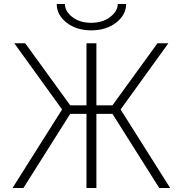

<svg xmlns="http://www.w3.org/2000/svg" viewBox="-20 -948 921 968"><path d="M266 -928H307Q308 -890 345.5 -861.5Q383 -833 440 -833Q497 -833 535 -862Q573 -891 574 -928H616Q616 -873 565.5 -834Q515 -795 440 -795Q365 -795 315.5 -834Q266 -873 266 -928ZM416 0V-374H334L98 0H43L293 -396L52 -730H107L334 -417H416V-730H466V-417H547L774 -730H829L588 -396L838 0H783L547 -374H466V0Z"/></svg>

Font: Mplus 1p Light
Style: Regular
Weight: 300
Version: Version 1.061